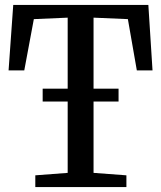

<svg xmlns="http://www.w3.org/2000/svg" viewBox="-20 -763 657 783"><path d="M256 -58V-691L118 -685L79 -476H15L34 -743H585L602 -476H538L501.5 -685L361.5 -691V-58L495.5 -48V0H124V-48ZM463.5 -401.5V-349H154V-401.5Z"/></svg>

Font: Merriweather 24pt SemiCondensed
Style: Regular
Weight: 400
Width: 4
Designer: Eben Sorkin
Foundry: Eben Sorkin
Version: Version 2.100